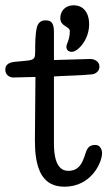

<svg xmlns="http://www.w3.org/2000/svg" viewBox="-37 -695 416 726"><path d="M95 -165C95 -129 97 -69 123 -30C141 -3 168 11 207 11C307 11 349 -79 349 -117C349 -123 345 -147 324 -147C291 -147 290 -123 282 -102C274 -81 263 -49 221 -49C174 -49 167 -109 167 -152V-406C212 -409 264 -409 312 -414C324 -416 339 -425 339 -443C339 -464 319 -472 303 -472C287 -472 187 -468 167 -468V-575C167 -615 151 -618 134 -618C128 -618 108 -617 102 -590C96 -563 96 -528 96 -500C96 -478 95 -469 68 -466L17 -461C-2 -459 -17 -451 -17 -432C-17 -408 4 -402 12 -402C36 -402 72 -404 97 -404ZM191 -626C191 -595 227 -595 227 -578C227 -543 214 -530 214 -518C214 -501 229 -499 235 -499C256 -499 300 -543 300 -603C300 -656 270 -675 243 -675C206 -675 191 -650 191 -626Z"/></svg>

Font: Life Savers
Style: Bold
Weight: 700
Designer: Pablo Impallari, Rodrigo Fuenzalida, Brenda Gallo
Foundry: Pablo Impallari, Rodrigo Fuenzalida, Brenda Gallo
Version: Version 3.000